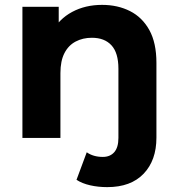

<svg xmlns="http://www.w3.org/2000/svg" viewBox="-20 -566 731 788"><path d="M399 -546Q463 -546 513.5 -520.5Q564 -495 593 -442.5Q622 -390 622 -308V-1Q622 92 569.5 147Q517 202 420 202Q383 202 350 194.5Q317 187 294 172L336 59Q363 78 402 78Q432 78 449 58.5Q466 39 466 0V-284Q466 -349 437.5 -380Q409 -411 357 -411Q320 -411 290.5 -395.5Q261 -380 244.5 -348Q228 -316 228 -266V0H72V-538H221V-389L193 -434Q222 -488 276 -517Q330 -546 399 -546Z"/></svg>

Font: MOST Montserrat
Style: Bold
Weight: 700
Designer: Julieta Ulanovsky
Foundry: Julieta Ulanovsky
Version: Version 8.000;March 11, 2024;FontCreator 15.0.0.2926 64-bit